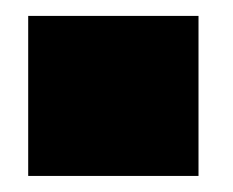

<svg xmlns="http://www.w3.org/2000/svg" viewBox="-20 -219 290 239"><path d="M227.1 0H15.1V-199.2H227.1Z"/></svg>

Font: Archivo-RBTV
Style: Regular
Weight: 500
Designer: Hector Gatti
Foundry: Hector Gatti
Version: ""